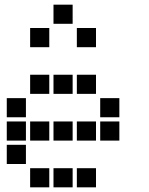

<svg xmlns="http://www.w3.org/2000/svg" viewBox="-20 -811 640 822"><path d="M210 -791Q209 -791 209 -791Q209 -791 209 -790V-710Q209 -709 209 -709Q209 -709 210 -709H290Q291 -709 291 -709Q291 -709 291 -710V-790Q291 -791 291 -791Q291 -791 290 -791ZM110 -691Q109 -691 109 -691Q109 -691 109 -690V-610Q109 -609 109 -609Q109 -609 110 -609H190Q191 -609 191 -609Q191 -609 191 -610V-690Q191 -691 191 -691Q191 -691 190 -691ZM310 -691Q309 -691 309 -691Q309 -691 309 -690V-610Q309 -609 309 -609Q309 -609 310 -609H390Q391 -609 391 -609Q391 -609 391 -610V-690Q391 -691 391 -691Q391 -691 390 -691ZM110 -491Q109 -491 109 -491Q109 -491 109 -490V-410Q109 -409 109 -409Q109 -409 110 -409H190Q191 -409 191 -409Q191 -409 191 -410V-490Q191 -491 191 -491Q191 -491 190 -491ZM210 -491Q209 -491 209 -491Q209 -491 209 -490V-410Q209 -409 209 -409Q209 -409 210 -409H290Q291 -409 291 -409Q291 -409 291 -410V-490Q291 -491 291 -491Q291 -491 290 -491ZM310 -491Q309 -491 309 -491Q309 -491 309 -490V-410Q309 -409 309 -409Q309 -409 310 -409H390Q391 -409 391 -409Q391 -409 391 -410V-490Q391 -491 391 -491Q391 -491 390 -491ZM10 -391Q9 -391 9 -391Q9 -391 9 -390V-310Q9 -309 9 -309Q9 -309 10 -309H90Q91 -309 91 -309Q91 -309 91 -310V-390Q91 -391 91 -391Q91 -391 90 -391ZM410 -391Q409 -391 409 -391Q409 -391 409 -390V-310Q409 -309 409 -309Q409 -309 410 -309H490Q491 -309 491 -309Q491 -309 491 -310V-390Q491 -391 491 -391Q491 -391 490 -391ZM10 -291Q9 -291 9 -291Q9 -291 9 -290V-210Q9 -209 9 -209Q9 -209 10 -209H90Q91 -209 91 -209Q91 -209 91 -210V-290Q91 -291 91 -291Q91 -291 90 -291ZM110 -291Q109 -291 109 -291Q109 -291 109 -290V-210Q109 -209 109 -209Q109 -209 110 -209H190Q191 -209 191 -209Q191 -209 191 -210V-290Q191 -291 191 -291Q191 -291 190 -291ZM210 -291Q209 -291 209 -291Q209 -291 209 -290V-210Q209 -209 209 -209Q209 -209 210 -209H290Q291 -209 291 -209Q291 -209 291 -210V-290Q291 -291 291 -291Q291 -291 290 -291ZM310 -291Q309 -291 309 -291Q309 -291 309 -290V-210Q309 -209 309 -209Q309 -209 310 -209H390Q391 -209 391 -209Q391 -209 391 -210V-290Q391 -291 391 -291Q391 -291 390 -291ZM410 -291Q409 -291 409 -291Q409 -291 409 -290V-210Q409 -209 409 -209Q409 -209 410 -209H490Q491 -209 491 -209Q491 -209 491 -210V-290Q491 -291 491 -291Q491 -291 490 -291ZM10 -191Q9 -191 9 -191Q9 -191 9 -190V-110Q9 -109 9 -109Q9 -109 10 -109H90Q91 -109 91 -109Q91 -109 91 -110V-190Q91 -191 91 -191Q91 -191 90 -191ZM110 -91Q109 -91 109 -91Q109 -91 109 -90V-10Q109 -9 109 -9Q109 -9 110 -9H190Q191 -9 191 -9Q191 -9 191 -10V-90Q191 -91 191 -91Q191 -91 190 -91ZM210 -91Q209 -91 209 -91Q209 -91 209 -90V-10Q209 -9 209 -9Q209 -9 210 -9H290Q291 -9 291 -9Q291 -9 291 -10V-90Q291 -91 291 -91Q291 -91 290 -91ZM310 -91Q309 -91 309 -91Q309 -91 309 -90V-10Q309 -9 309 -9Q309 -9 310 -9H390Q391 -9 391 -9Q391 -9 391 -10V-90Q391 -91 391 -91Q391 -91 390 -91Z"/></svg>

Font: Doto ExtraBold
Style: Regular
Weight: 800
Monospace: yes
Version: Version 1.000